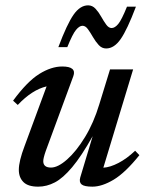

<svg xmlns="http://www.w3.org/2000/svg" viewBox="-20 -688 546 719"><path d="M280.5 -23.5 327 -178Q284.5 -102.5 250.2 -61.8Q216 -21 185.5 -5Q155 11 123 11Q85 11 67.8 -6.2Q50.5 -23.5 50.5 -52Q50.5 -84.5 72 -141L154.5 -364.5Q100.5 -352 46.5 -295L29 -311Q82 -383 127 -411Q172 -439 213 -439Q268 -439 254.5 -402.5L151.5 -123Q142 -96 142 -84.5Q142 -60.5 171 -60.5Q197 -60.5 231.2 -90.8Q265.5 -121 298.2 -174.5Q331 -228 352 -298L392 -428H478.5L367 -60Q392.5 -61.5 423.8 -77.8Q455 -94 486 -123.5L502 -107Q449.5 -41.5 405.8 -15.2Q362 11 326 11Q296 11 285.8 2.8Q275.5 -5.5 280.5 -23.5ZM489 -663Q456.5 -577 432 -541.8Q407.5 -506.5 377.5 -506.5Q361.5 -506.5 349.8 -519.2Q338 -532 328.2 -549Q318.5 -566 309.2 -578.8Q300 -591.5 289 -591.5Q277.5 -591.5 264.8 -576.2Q252 -561 232 -511.5H198.5Q231 -598 255.5 -633Q280 -668 310 -668Q326 -668 337.8 -655.2Q349.5 -642.5 359 -625.5Q368.5 -608.5 377.8 -595.8Q387 -583 398 -583Q410 -583 422.8 -598.2Q435.5 -613.5 455.5 -663Z"/></svg>

Font: Newsreader Text Medium
Style: Italic
Weight: 500
Italic angle: -17°
Designer: Hugues Gentile
Foundry: Production Type
Version: Version 1.001